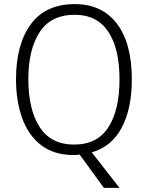

<svg xmlns="http://www.w3.org/2000/svg" viewBox="-20 -745 721 935"><path d="M622 -358Q622 -217 573 -124Q524 -31 427 -3L562 170H486L368 8Q361 9 353.5 9.5Q346 10 339 10Q243 10 180.5 -38Q118 -86 88 -169.5Q58 -253 58 -359Q58 -529 130 -627Q202 -725 344 -725Q477 -725 549.5 -629.5Q622 -534 622 -358ZM118 -359Q118 -212 173 -126.5Q228 -41 341 -41Q454 -41 508 -125.5Q562 -210 562 -358Q562 -509 507 -591Q452 -673 344 -673Q228 -673 173 -588.5Q118 -504 118 -359Z"/></svg>

Font: Noto Sans Gurmukhi UI SemiCondensed Light
Style: Regular
Weight: 300
Width: 4
Designer: Jelle Bosma - Monotype Design Team
Foundry: Monotype Imaging Inc.
Version: Version 2.004; ttfautohint (v1.8.4.7-5d5b)